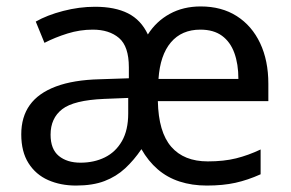

<svg xmlns="http://www.w3.org/2000/svg" viewBox="-20 -566 904 596"><path d="M603 -546Q668 -546 715 -516Q762 -486 787.5 -432Q813 -378 813 -306V-252H470Q472 -156 511.5 -110.5Q551 -65 625 -65Q675 -65 713 -74.5Q751 -84 789 -102V-25Q749 -7 710.5 1.5Q672 10 622 10Q576 10 537.5 -2.5Q499 -15 469.5 -40.5Q440 -66 419 -103Q396 -69 368.5 -43.5Q341 -18 304.5 -4Q268 10 216 10Q168 10 129.5 -7Q91 -24 68.5 -59.5Q46 -95 46 -149Q46 -203 72.5 -240Q99 -277 153.5 -297.5Q208 -318 290 -320L380 -323V-357Q380 -422 349.5 -448Q319 -474 268 -474Q228 -474 189.5 -462Q151 -450 118 -433L91 -499Q126 -519 176 -532Q226 -545 275 -545Q337 -545 377.5 -524.5Q418 -504 439 -459Q465 -500 507 -523Q549 -546 603 -546ZM303 -259Q209 -255 173 -227Q137 -199 137 -148Q137 -103 162.5 -82Q188 -61 230 -61Q272 -61 305.5 -77.5Q339 -94 358.5 -128Q378 -162 378 -214V-262ZM602 -474Q544 -474 510.5 -434.5Q477 -395 472 -321H720Q720 -367 707.5 -401.5Q695 -436 669 -455Q643 -474 602 -474Z"/></svg>

Font: Noto Sans Gurmukhi
Style: Regular
Weight: 400
Designer: Jelle Bosma - Monotype Design Team
Foundry: Monotype Imaging Inc.
Version: Version 2.003